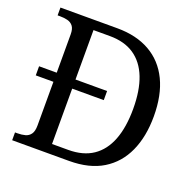

<svg xmlns="http://www.w3.org/2000/svg" viewBox="-126 -842 979 971"><g transform="rotate(20 363.5 -357.0)"><path d="M38 0V-42H51Q74 -42 92.5 -47Q111 -52 122 -67.5Q133 -83 133 -114V-349H38V-398H133V-604Q133 -634 121.5 -648.5Q110 -663 91.5 -667.5Q73 -672 51 -672H38V-714H344Q447 -714 520 -672.5Q593 -631 631.5 -551.5Q670 -472 670 -358Q670 -249 633.5 -168.5Q597 -88 525 -44Q453 0 344 0ZM321 -51Q401 -51 453.5 -86.5Q506 -122 532.5 -190.5Q559 -259 559 -358Q559 -457 532.5 -525Q506 -593 453.5 -628.5Q401 -664 322 -664H234V-398H404V-349H234V-51Z"/></g></svg>

Font: Noto Serif Georgian
Style: Regular
Weight: 400
Designer: Monotype Design Team, Akaki Razmadze
Foundry: Google LLC
Version: Version 2.002